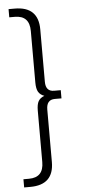

<svg xmlns="http://www.w3.org/2000/svg" viewBox="-62 -776 444 1004"><g transform="rotate(-5 160.0 -274.0)"><path d="M223 -296H258V-253H223Q179 -253 179 -201V74Q179 194 55 194H23V151H52Q129 151 129 70V-200Q129 -233 138.5 -249.5Q148 -266 170 -274Q148 -282 138.5 -298.5Q129 -315 129 -348V-618Q129 -699 52 -699H23V-742H55Q179 -742 179 -622V-347Q179 -296 223 -296Z"/></g></svg>

Font: mBank Light
Style: Regular
Weight: 300
Designer: Julieta Ulanovsky
Foundry: Julieta Ulanovsky
Version: Version 7.200;PS 007.200;hotconv 1.0.88;makeotf.lib2.5.64775